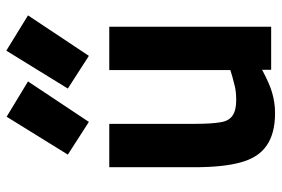

<svg xmlns="http://www.w3.org/2000/svg" viewBox="-158 -700 870 593"><g transform="rotate(-90 276.5 -403.0)"><path d="M224 12Q257 12 287 3Q313 -4 358 -28V0H491V-500H357V-126Q339 -120 306 -112Q289 -108 264 -108Q233 -108 217 -119Q200 -130 196 -156Q191 -184 191 -236V-500H57V-238Q57 -148 72 -94Q87 -39 124 -14Q161 12 224 12ZM300 -628 401 -563 526 -751 417 -818ZM96 -628 197 -563 322 -751 213 -817Z"/></g></svg>

Font: Online Auction - Bold
Style: Bold
Weight: 500
Designer: Mohamed Mostafa, the designer of Online Auction
Foundry: Kief Type Foundry
Version: ""